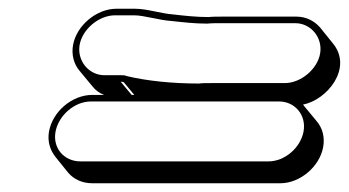

<svg xmlns="http://www.w3.org/2000/svg" viewBox="-20 -541 798 439"><path d="M191 -122H621C666 -122 711 -160 719 -205C723 -228 717 -249 704 -264L675 -299C674 -300 674 -301 673 -302C727 -312 788 -385 741 -442L712 -478C699 -493 680 -503 658 -503H488C477 -503 466 -503 457 -502C429 -502 402 -505 376 -508C348 -510 316 -521 289 -521H246C201 -521 155 -483 147 -438C143 -416 149 -394 162 -379L191 -344C198 -335 207 -328 218 -324H191C145 -324 100 -286 92 -240C88 -217 95 -197 107 -182L136 -146C149 -131 168 -122 191 -122ZM287 -324H281L256 -354C259 -354 261 -354 263 -353ZM164 -172C126 -172 100 -203 107 -240C114 -277 150 -309 188 -309H618C655 -309 681 -277 674 -240C667 -203 631 -172 594 -172ZM485 -488H655C691 -488 718 -455 712 -419C706 -383 668 -351 631 -351H461C452 -351 441 -351 435 -350C374 -350 316 -356 270 -367C265 -369 263 -369 259 -369H219C183 -369 156 -402 162 -438C168 -474 206 -506 243 -506H286C310 -506 342 -495 372 -493C400 -490 425 -487 454 -487C463 -488 474 -488 485 -488Z"/></svg>

Font: Blanket
Style: PosterObl
Weight: 900
Foundry: Cannot Into Space Fonts
Version: Version 0.9